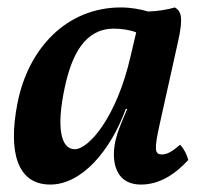

<svg xmlns="http://www.w3.org/2000/svg" viewBox="-20 -487 555 516"><path d="M464 -98C442 -79 429 -72 415 -72C395 -72 394 -86 410 -157L458 -373C474 -443 466 -457 450 -467C430 -461 404 -457 378 -456C359 -462 331 -467 305 -467C159 -467 56 -357 27 -210C1 -77 27 9 115 9C200 9 277 -82 318 -194H322C312 -171 298 -139 293 -119C278 -68 282 9 359 9C408 9 450 -18 486 -57C482 -72 474 -88 464 -98ZM181 -86C143 -86 131 -145 154 -252C173 -340 208 -410 286 -410C306 -410 328 -407 346 -400L331 -336C293 -170 218 -86 181 -86Z"/></svg>

Font: Vollkorn Semibold
Style: Italic
Weight: 600
Italic angle: -11°
Designer: Friedrich Althausen
Foundry: Friedrich Althausen
Version: Version 4.015;PS 004.015;hotconv 1.0.88;makeotf.lib2.5.64775